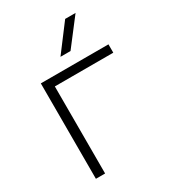

<svg xmlns="http://www.w3.org/2000/svg" viewBox="-190 -879 869 976"><g transform="rotate(-30 244.5 -391.0)"><path d="M477 -560V-511H134V0H80V-560ZM351 -782H412L293 -627H234Z"/></g></svg>

Font: Bounded
Style: Regular
Weight: 200
Designer: Vlad Churkin
Version: Version 1.0